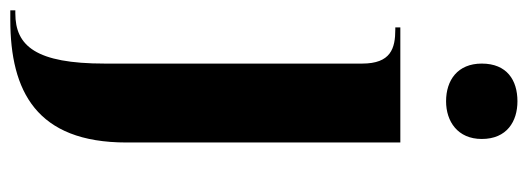

<svg xmlns="http://www.w3.org/2000/svg" viewBox="-374 -456 1049 382"><g transform="rotate(90 151.0 -264.5)"><path d="M161 -627C201 -627 236 -650 236 -698C236 -748 201 -769 161 -769C119 -769 86 -748 86 -698C86 -650 119 -627 161 -627ZM-20 240H-1C141 240 243 188 243 9V-536H14V-526H18C56 -526 86 -517 86 -460V52C86 189 51 230 -14 230H-20Z"/></g></svg>

Font: Noto Serif Display Condensed ExtraBold
Style: Regular
Weight: 800
Width: 3
Designer: Monotype Design Team
Foundry: Monotype Imaging Inc.
Version: Version 2.009